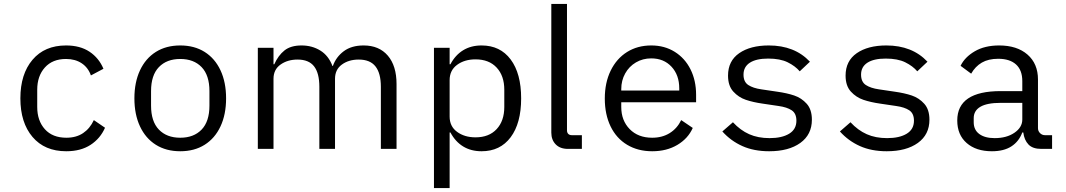

<svg xmlns="http://www.w3.org/2000/svg" viewBox="-20 -760 5440 980"><path d="M84 -258Q84 -382 146 -455Q208 -528 317 -528Q389 -528 437 -496Q485 -464 508 -409L444 -375Q430 -415 397 -437Q364 -459 317 -459Q248 -459 209 -415.5Q170 -372 170 -302V-214Q170 -144 209 -100.5Q248 -57 319 -57Q369 -57 404 -80.5Q439 -104 459 -147L516 -108Q492 -53 442 -20.5Q392 12 318 12Q208 12 146 -61Q84 -134 84 -258Z M666 -258Q666 -340 694.5 -401Q723 -462 775.5 -495Q828 -528 900 -528Q972 -528 1024.5 -495Q1077 -462 1105.5 -401Q1134 -340 1134 -258Q1134 -176 1105.5 -115Q1077 -54 1024.5 -21Q972 12 900 12Q828 12 775.5 -21Q723 -54 694.5 -115Q666 -176 666 -258ZM1049 -221V-295Q1049 -376 1009 -417.5Q969 -459 900 -459Q831 -459 791 -417.5Q751 -376 751 -295V-221Q751 -140 791 -98.5Q831 -57 900 -57Q969 -57 1009 -98.5Q1049 -140 1049 -221Z M1296 -516H1376V-432H1380Q1400 -477 1432 -502.5Q1464 -528 1519 -528Q1573 -528 1615 -502Q1657 -476 1677 -423H1679Q1695 -469 1734.5 -498.5Q1774 -528 1836 -528Q1915 -528 1959.5 -476Q2004 -424 2004 -331V0H1924V-317Q1924 -386 1896.5 -421Q1869 -456 1811 -456Q1760 -456 1725 -430.5Q1690 -405 1690 -358V0H1610V-317Q1610 -387 1583 -421.5Q1556 -456 1499 -456Q1448 -456 1412 -430.5Q1376 -405 1376 -358V0H1296Z M2195 -516H2275V-432H2279Q2304 -479 2344 -503.5Q2384 -528 2438 -528Q2533 -528 2586.5 -456.5Q2640 -385 2640 -258Q2640 -131 2586.5 -59.5Q2533 12 2438 12Q2384 12 2344 -12.5Q2304 -37 2279 -84H2275V200H2195ZM2554 -214V-302Q2554 -373 2515 -415Q2476 -457 2407 -457Q2351 -457 2313 -429Q2275 -401 2275 -351V-165Q2275 -115 2313 -87Q2351 -59 2407 -59Q2476 -59 2515 -101Q2554 -143 2554 -214Z M2879 0Q2839 0 2816.5 -23Q2794 -46 2794 -83V-740H2874V-95Q2874 -83 2880.5 -76.5Q2887 -70 2899 -70H2950V0Z M3067 -257Q3067 -338 3097 -399.5Q3127 -461 3180.5 -494.5Q3234 -528 3304 -528Q3372 -528 3424 -495.5Q3476 -463 3504.5 -406Q3533 -349 3533 -276V-238H3151V-214Q3151 -145 3194 -101Q3237 -57 3309 -57Q3360 -57 3398 -80.5Q3436 -104 3457 -147L3516 -107Q3492 -53 3437.5 -20.5Q3383 12 3309 12Q3236 12 3181 -21Q3126 -54 3096.5 -115Q3067 -176 3067 -257ZM3151 -305V-298H3447V-309Q3447 -377 3407.5 -419.5Q3368 -462 3304 -462Q3261 -462 3226 -441.5Q3191 -421 3171 -385Q3151 -349 3151 -305Z M3667 -89 3721 -136Q3759 -95 3804 -75Q3849 -55 3908 -55Q3971 -55 4008 -77.5Q4045 -100 4045 -144Q4045 -181 4021 -197Q3997 -213 3954 -219L3873 -231Q3824 -238 3787 -250.5Q3750 -263 3723 -292.5Q3696 -322 3696 -374Q3696 -449 3753 -488.5Q3810 -528 3904 -528Q4036 -528 4114 -445L4062 -396Q4039 -423 4000.5 -442Q3962 -461 3901 -461Q3840 -461 3807.5 -440Q3775 -419 3775 -379Q3775 -342 3799.5 -326Q3824 -310 3866 -304L3947 -292Q3997 -285 4034 -272.5Q4071 -260 4097.5 -230.5Q4124 -201 4124 -149Q4124 -73 4065 -30.5Q4006 12 3906 12Q3828 12 3769 -14.5Q3710 -41 3667 -89Z M4267 -89 4321 -136Q4359 -95 4404 -75Q4449 -55 4508 -55Q4571 -55 4608 -77.5Q4645 -100 4645 -144Q4645 -181 4621 -197Q4597 -213 4554 -219L4473 -231Q4424 -238 4387 -250.5Q4350 -263 4323 -292.5Q4296 -322 4296 -374Q4296 -449 4353 -488.5Q4410 -528 4504 -528Q4636 -528 4714 -445L4662 -396Q4639 -423 4600.5 -442Q4562 -461 4501 -461Q4440 -461 4407.5 -440Q4375 -419 4375 -379Q4375 -342 4399.5 -326Q4424 -310 4466 -304L4547 -292Q4597 -285 4634 -272.5Q4671 -260 4697.5 -230.5Q4724 -201 4724 -149Q4724 -73 4665 -30.5Q4606 12 4506 12Q4428 12 4369 -14.5Q4310 -41 4267 -89Z M5295 0Q5251 0 5229.5 -22.5Q5208 -45 5203 -84H5198Q5181 -38 5142.5 -13Q5104 12 5043 12Q4962 12 4914 -30Q4866 -72 4866 -145Q4866 -295 5088 -295H5198V-346Q5198 -402 5166 -431Q5134 -460 5075 -460Q5025 -460 4991.5 -440.5Q4958 -421 4937 -384L4883 -424Q4904 -468 4955 -498Q5006 -528 5080 -528Q5171 -528 5224.5 -481.5Q5278 -435 5278 -354V-106Q5278 -91 5288.5 -80.5Q5299 -70 5314 -70H5350V0ZM5198 -150V-235H5088Q5018 -235 4984 -215Q4950 -195 4950 -157V-136Q4950 -97 4978.5 -76Q5007 -55 5057 -55Q5118 -55 5158 -82.5Q5198 -110 5198 -150Z"/></svg>

Font: iA Writer Quattro V
Style: Regular
Weight: 400
Designer: Mike Abbink, Paul van der Laan, Pieter van Rosmalen, Oliver Reichenstein
Foundry: Information Architects Inc.
Version: Version 2.000